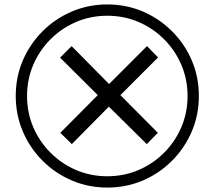

<svg xmlns="http://www.w3.org/2000/svg" viewBox="-20 -782 968 866"><path d="M304 -132 252 -183 421 -353 251 -522 303 -574 472 -403 643 -574 693 -523 523 -353 692 -183 642 -132 471 -301ZM464 64Q379 64 304 32Q229 0 172 -57Q115 -114 83 -189Q51 -264 51 -349Q51 -435 83 -509.5Q115 -584 172 -641Q229 -698 304 -730Q379 -762 464 -762Q550 -762 624.5 -730Q699 -698 756 -641Q813 -584 845 -509.5Q877 -435 877 -349Q877 -264 845 -189Q813 -114 756 -57Q699 0 624.5 32Q550 64 464 64ZM464 13Q539 13 604.5 -15Q670 -43 720 -93Q770 -143 798 -208.5Q826 -274 826 -349Q826 -424 798 -489.5Q770 -555 720 -605Q670 -655 604.5 -683Q539 -711 464 -711Q389 -711 323.5 -683Q258 -655 208 -605Q158 -555 130 -489.5Q102 -424 102 -349Q102 -274 130 -208.5Q158 -143 208 -93Q258 -43 323.5 -15Q389 13 464 13Z"/></svg>

Font: uoriya25
Style: Book
Weight: 400
Designer: Jelle Bosma - Monotype Design Team
Foundry: Monotype Imaging Inc.
Version: Version 2.003